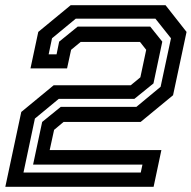

<svg xmlns="http://www.w3.org/2000/svg" viewBox="-50 -720 738 740"><path d="M-29.5 0 32 -288.5 157 -391.5H454L491 -422L513.5 -528L489.5 -558.5H261L224 -528L208.5 -456.5H67.5L97.5 -597L222.5 -700H588L669 -597L617 -353L492 -250H195L158.5 -219.5L141.5 -141.5H572L542 0ZM40.5 -55H492.5L499 -85.5H77.5L112.5 -250L184 -308H475.5L569 -385.5L609 -572.5L549 -648H242L150.5 -572.5L137.5 -510.5H168L178 -559.5L249.5 -617.5H529L575.5 -559.5L541.5 -398.5L468 -339H176.5L84.5 -263Z"/></svg>

Font: Tourney Expanded SemiBold
Style: Italic
Weight: 600
Width: 7
Italic angle: -12°
Designer: Tyler Finck
Foundry: Etcetera Type Co
Version: Version 1.010; ttfautohint (v1.8.3)